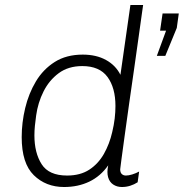

<svg xmlns="http://www.w3.org/2000/svg" viewBox="-20 -740 737 770"><path d="M609 -516 646 -617H622L632 -686H697L689 -628L643 -516ZM237 10Q164 10 115.5 -37.5Q67 -85 67 -190Q67 -248 81 -306.5Q95 -365 124 -413.5Q153 -462 199.5 -491.5Q246 -521 312 -521Q366 -521 405 -499.5Q444 -478 463 -440L503 -720H554Q554 -720 549 -685Q544 -650 536 -592Q528 -534 518 -464.5Q508 -395 498 -325Q488 -255 480 -196Q472 -137 467 -100.5Q462 -64 462 -61Q462 -48 468.5 -42Q475 -36 485 -36Q496 -36 510.5 -40.5Q525 -45 538 -52L532 -9Q518 0 502 5Q486 10 469 10Q449 10 434 0Q419 -10 413.5 -29.5Q408 -49 414 -77Q383 -33 338 -11.5Q293 10 237 10ZM249 -36Q302 -36 338 -59.5Q374 -83 396.5 -122.5Q419 -162 430 -210Q437 -239 440 -265Q443 -291 443 -315Q443 -388 411 -431.5Q379 -475 310 -475Q254 -475 215.5 -446.5Q177 -418 154.5 -373Q132 -328 125 -277Q122 -256 120 -236Q118 -216 118 -197Q118 -127 147 -81.5Q176 -36 249 -36Z"/></svg>

Font: Chivo Medium Thin
Style: Italic
Weight: 250
Italic angle: -8.05°
Version: Version 2.002